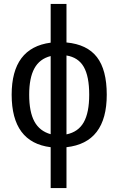

<svg xmlns="http://www.w3.org/2000/svg" viewBox="-20 -745 600 973"><path d="M316.9 208H236.8V1Q39.1 -23.4 39.1 -265.1Q39.1 -502.9 236.8 -528.8V-725.1H316.9V-529.8Q421.4 -520 471.2 -455.6Q521 -391.1 521 -265.1Q521 -21.5 316.9 1ZM432.1 -265.1Q432.1 -357.9 404.5 -406Q377 -454.1 316.9 -463.9V-64Q376.5 -76.2 404.3 -125.2Q432.1 -174.3 432.1 -265.1ZM127.9 -265.1Q127.9 -178.2 154.3 -129.4Q180.7 -80.6 236.8 -64.9V-460.9Q180.7 -446.8 154.3 -398.4Q127.9 -350.1 127.9 -265.1Z"/></svg>

Font: Libra Sans Modern
Style: Regular
Weight: 400
Foundry: Stefan Peev, Context Ltd
Version: Version 1.000